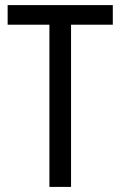

<svg xmlns="http://www.w3.org/2000/svg" viewBox="-20 -734 474 754"><path d="M259 0V-637H423V-714H10V-637H174V0Z"/></svg>

Font: Noto Sans Lao Looped Condensed
Style: Regular
Weight: 400
Width: 3
Designer: Mark Frömberg, Ben Mitchell
Foundry: The Fontpad Ltd
Version: Version 1.002